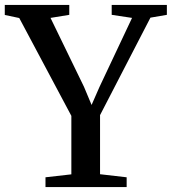

<svg xmlns="http://www.w3.org/2000/svg" viewBox="-34 -763 701 783"><path d="M257 -52V-290.5L44.5 -689.5L-14.5 -702V-743H248.5V-702.5L172 -690L308.5 -409L339.5 -335L371.5 -408L504.5 -690L421.5 -702.5V-743H646.5V-702.5L579.5 -691L374 -293.5V-52.5L482.5 -40V0H151.5V-40Z"/></svg>

Font: Merriweather 60pt Medium
Style: Regular
Weight: 500
Version: Version 2.100